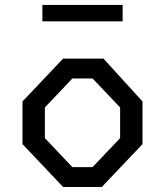

<svg xmlns="http://www.w3.org/2000/svg" viewBox="-20 -748 660 768"><path d="M70 -171.5V-342.2L232.5 -513.7H393.8L550 -342.2V-171.5L387.2 0H232.5ZM350.2 -79.5 460.5 -195.5V-318.2L350.2 -434.2H269.5L159.5 -318.2V-195.5L269.5 -79.5ZM149.5 -728.3H470.5V-662.8H149.5Z"/></svg>

Font: Monaspace Krypton Var ExLight
Style: Regular
Weight: 200
Designer: Riley Cran and the Lettermatic Team
Version: Version 1.200 (Monaspace Krypton Var)